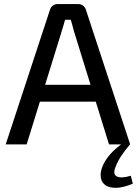

<svg xmlns="http://www.w3.org/2000/svg" viewBox="-20 -710 673 944"><path d="M365 -690Q378 -690 388 -682.5Q398 -675 402 -663L620 0H516L344 -555Q340 -570 336 -585Q332 -600 328 -613H300Q296 -600 292 -585Q288 -570 283 -555L111 0H8L226 -663Q230 -675 240 -682.5Q250 -690 263 -690ZM489 -293V-210H137V-293ZM578 -2 619 0Q598 25 579.5 51.5Q561 78 548 111Q533 148 555.5 158Q578 168 623 154L633 193Q585 213 551.5 213.5Q518 214 499 201Q480 188 476 165Q472 142 481 116Q489 91 511.5 61Q534 31 578 -2Z"/></svg>

Font: Exo 2 Medium
Style: Regular
Weight: 500
Designer: Natanael Gama
Foundry: Natanael Gama
Version: Version 2.010